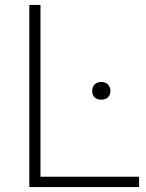

<svg xmlns="http://www.w3.org/2000/svg" viewBox="-20 -760 594 780"><path d="M99 0V-740H144.5V-42H545V0ZM391.5 -355Q374.5 -355 364.5 -364.5Q354.5 -374 354.5 -390.5Q354.5 -407 364.5 -417Q374.5 -427 391.5 -427Q408.5 -427 418.5 -417Q428.5 -407 428.5 -390.5Q428.5 -374 418.5 -364.5Q408.5 -355 391.5 -355Z"/></svg>

Font: Encode Sans SmExp XLt
Style: Regular
Weight: 200
Width: 6
Designer: Multiple Designers
Foundry: Impallari Type
Version: Version 3.002; ttfautohint (v1.8.3) -l 8 -r 50 -G 200 -x 14 